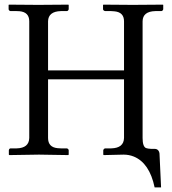

<svg xmlns="http://www.w3.org/2000/svg" viewBox="-20 -666 740 827"><path d="M512.2 0Q512.2 0 426.8 2L424.8 0V-19Q426.8 -25.9 433.1 -26.9H459Q513.2 -28.3 514.2 -71.8V-324.2H187V-71.8Q187 -31.7 228 -27.8Q234.9 -27.3 242.2 -26.9H268.1Q274.9 -24.9 275.9 -19V0L273.9 2Q272.9 2 147.9 0L20 2L18.1 0V-19Q19.5 -25.9 24.9 -26.9H51.8Q105 -28.3 106 -71.8V-574.2Q106 -613.8 64 -617.7Q57.6 -618.2 51.8 -618.2H24.9Q18.1 -620.1 17.1 -626V-645L19 -646Q20 -646 145 -645L273.9 -646L275.9 -645V-626Q273.9 -619.1 268.1 -618.2H242.2Q188 -616.7 187 -574.2V-362.8H514.2V-574.2Q514.2 -613.3 473.1 -617.2Q466.3 -617.7 459 -618.2H433.1Q425.3 -619.6 423.8 -626V-645L425.8 -646Q426.8 -646 551.8 -645L681.2 -646L683.1 -645V-626Q681.2 -619.1 674.8 -618.2H648.9Q594.7 -616.7 594.2 -574.2V-71.8Q594.2 -34.7 608.9 -28.3Q617.2 -25.4 629.9 -24.9H646Q660.2 -24.9 665.5 -11.7Q666.5 -7.8 667 -4.9L673.8 141.1H646Q624 36.1 556.2 8.3Q535.6 0 512.2 0Z"/></svg>

Font: Linux Libertine Display O
Style: Regular
Weight: 400
Designer: Philipp H. Poll
Foundry: Philipp H. Poll
Version: Version 5.0.9